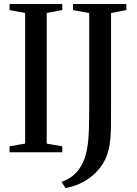

<svg xmlns="http://www.w3.org/2000/svg" viewBox="-20 -763 686 962"><path d="M106 -43.5V-698L28 -712.5V-743H292V-712.5L214 -698V-43.5L292 -30V0H28V-30ZM288 148Q316 139 339.5 121.8Q363 104.5 380.5 78Q398 51.5 408.5 16Q416 -10 420 -40.8Q424 -71.5 425.5 -116.5Q427 -161.5 427 -229.5V-697.5L346 -712.5V-743H613V-712.5L536.5 -698V-258.5Q536.5 -185.5 535.8 -123.5Q535 -61.5 525.5 -18Q513.5 36 481.5 77.2Q449.5 118.5 404.5 144.5Q359.5 170.5 308.5 179Z"/></svg>

Font: Merriweather 96pt
Style: Regular
Weight: 400
Version: Version 2.100